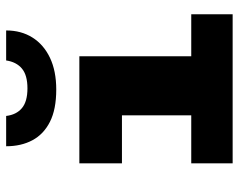

<svg xmlns="http://www.w3.org/2000/svg" viewBox="-98 -698 795 640"><g transform="rotate(-90 300.0 -377.5)"><path d="M76 0V-138H236V-369H76V-511H433V-138H573V0ZM322 -588Q256 -588 214.5 -609Q173 -630 153 -667.5Q133 -705 133 -755H234Q238 -721 260 -702.5Q282 -684 326 -684Q370 -684 392 -702.5Q414 -721 419 -755H519Q519 -705 495.5 -667.5Q472 -630 428 -609Q384 -588 322 -588Z"/></g></svg>

Font: Chivo Mono Medium Black
Style: Regular
Weight: 900
Monospace: yes
Version: Version 1.008